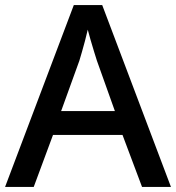

<svg xmlns="http://www.w3.org/2000/svg" viewBox="-20 -737 695 757"><path d="M540 0 463 -205H189L113 0H0L271 -717H383L654 0ZM362 -498Q359 -508 351.5 -531.5Q344 -555 337 -580Q330 -605 326 -620Q321 -599 315 -575.5Q309 -552 303 -532Q297 -512 293 -498L221 -299H433Z"/></svg>

Font: Noto Sans Khmer Medium
Style: Regular
Weight: 500
Version: Version 2.003